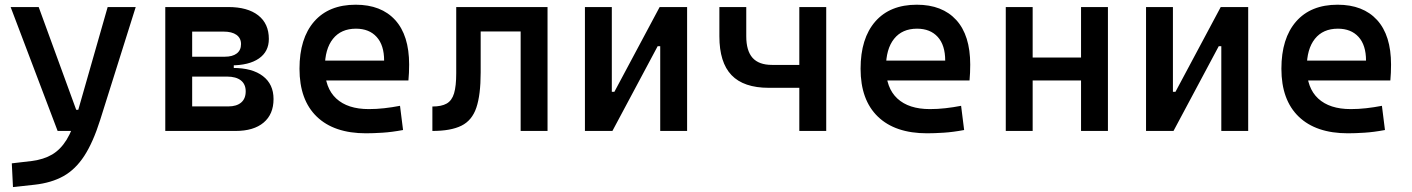

<svg xmlns="http://www.w3.org/2000/svg" viewBox="-20 -547 5899 802"><path d="M34.2 234.4 29.3 135.3 112.8 125.5Q162.6 119.1 197.8 98.4Q232.9 77.6 258.1 36.9Q283.2 -3.9 301.8 -70.3L429.7 -517.6H546.9L398.4 -45.9Q369.1 46.9 332.3 103.8Q295.4 160.6 245.1 188.7Q194.8 216.8 124.5 224.6ZM220.7 0 24.4 -517.6H141.6L298.3 -88.4H316.4V0Z M775.9 0V-102.5H933.6Q968.3 -102.5 987.3 -118.7Q1006.3 -134.8 1006.3 -165.5Q1006.3 -195.3 986.1 -211.2Q965.8 -227.1 928.2 -227.1H759.8V-263.2H953.1Q1033.7 -263.2 1078.1 -229.2Q1122.6 -195.3 1122.6 -133.3Q1122.6 -69.8 1081.1 -34.9Q1039.6 0 963.9 0ZM670.4 0V-517.6H782.7V0ZM736.3 -243.2V-291H956.5V-243.2ZM759.8 -273.9V-310.1H918.9Q951.2 -310.1 969 -323.7Q986.8 -337.4 986.8 -362.8Q986.8 -387.7 967.8 -401.4Q948.7 -415 914.1 -415H775.9V-517.6H933.6Q1014.2 -517.6 1058.6 -482.9Q1103 -448.2 1103 -384.3Q1103 -331.5 1061.5 -302.7Q1020 -273.9 944.3 -273.9Z M1508.8 9.8Q1375.5 9.8 1303.2 -59.8Q1231 -129.4 1231 -259.8Q1231 -386.7 1292.2 -457Q1353.5 -527.3 1465.8 -527.3Q1572.3 -527.3 1630.6 -463.4Q1689 -399.4 1689 -277.3Q1689 -242.2 1686 -210.9H1317.9V-293.9H1584.5Q1584.5 -358.4 1553.2 -392.8Q1522 -427.2 1466.8 -427.2Q1404.8 -427.2 1370.8 -384.8Q1336.9 -342.3 1336.9 -264.6Q1336.9 -179.7 1384.5 -135.5Q1432.1 -91.3 1520.5 -91.3Q1553.2 -91.3 1585.4 -95Q1617.7 -98.6 1650.9 -105L1663.6 -3.9Q1616.7 4.9 1577.6 7.3Q1538.6 9.8 1508.8 9.8Z M1786.1 0V-102.1Q1824.2 -102.1 1845.9 -114.5Q1867.7 -127 1876.7 -157.2Q1885.7 -187.5 1885.7 -241.2V-517.6H1987.8V-244.6Q1987.8 -150.4 1969.7 -97.2Q1951.7 -43.9 1907.5 -22Q1863.3 0 1786.1 0ZM2154.8 0V-517.6H2267.1V0ZM1911.1 -415.5V-517.6H2249V-415.5Z M2500.5 0V-163.6H2546.4L2735.4 -517.6H2769.5V-354H2727.1L2538.1 0ZM2423.3 0V-517.6H2535.6V0ZM2737.8 0V-517.6H2850.1V0Z M3191.4 -180.2Q3086.4 -180.2 3035.6 -233.2Q2984.9 -286.1 2984.9 -395.5V-517.6H3097.2V-395.5Q3097.2 -335 3123.5 -305.4Q3149.9 -275.9 3204.6 -275.9H3347.2V-180.2ZM3318.8 0V-517.6H3431.2V0Z M3852.5 9.8Q3719.2 9.8 3647 -59.8Q3574.7 -129.4 3574.7 -259.8Q3574.7 -386.7 3636 -457Q3697.3 -527.3 3809.6 -527.3Q3916 -527.3 3974.4 -463.4Q4032.7 -399.4 4032.7 -277.3Q4032.7 -242.2 4029.8 -210.9H3661.6V-293.9H3928.2Q3928.2 -358.4 3897 -392.8Q3865.7 -427.2 3810.5 -427.2Q3748.5 -427.2 3714.6 -384.8Q3680.7 -342.3 3680.7 -264.6Q3680.7 -179.7 3728.3 -135.5Q3775.9 -91.3 3864.3 -91.3Q3897 -91.3 3929.2 -95Q3961.4 -98.6 3994.6 -105L4007.3 -3.9Q3960.4 4.9 3921.4 7.3Q3882.3 9.8 3852.5 9.8Z M4495.6 0V-517.6H4607.9V0ZM4181.2 0V-517.6H4293.5V0ZM4228.5 -210.9V-306.6H4571.8V-210.9Z M4844.2 0V-163.6H4890.1L5079.1 -517.6H5113.3V-354H5070.8L4881.8 0ZM4767.1 0V-517.6H4879.4V0ZM5081.5 0V-517.6H5193.8V0Z M5610.4 9.8Q5477.1 9.8 5404.8 -59.8Q5332.5 -129.4 5332.5 -259.8Q5332.5 -386.7 5393.8 -457Q5455.1 -527.3 5567.4 -527.3Q5673.8 -527.3 5732.2 -463.4Q5790.5 -399.4 5790.5 -277.3Q5790.5 -242.2 5787.6 -210.9H5419.4V-293.9H5686Q5686 -358.4 5654.8 -392.8Q5623.5 -427.2 5568.4 -427.2Q5506.3 -427.2 5472.4 -384.8Q5438.5 -342.3 5438.5 -264.6Q5438.5 -179.7 5486.1 -135.5Q5533.7 -91.3 5622.1 -91.3Q5654.8 -91.3 5687 -95Q5719.2 -98.6 5752.4 -105L5765.1 -3.9Q5718.3 4.9 5679.2 7.3Q5640.1 9.8 5610.4 9.8Z"/></svg>

Font: Cascadia Code Medium
Style: Regular
Weight: 500
Monospace: yes
Designer: Aaron Bell
Foundry: Saja Typeworks
Version: Version 2407.024